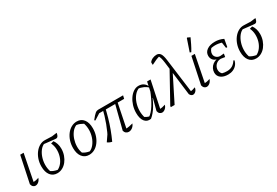

<svg xmlns="http://www.w3.org/2000/svg" viewBox="54 -1737 3939 2735"><g transform="rotate(-30 2023.5 -369.5)"><path d="M114 -23 100 -52Q129 -53 156 -58Q183 -63 208 -73Q200 -47 186 -30Q172 -13 154.5 -3.5Q137 6 119 6Q99 6 82 -8.5Q65 -23 58 -53L149 -486H205Z M478 8Q407 8 366.5 -44.5Q326 -97 326 -189Q326 -251 344.5 -306Q363 -361 395.5 -403Q428 -445 470.5 -468.5Q513 -492 560 -490L672 -486L755 -497Q750 -469 742.5 -454Q735 -439 726 -434Q717 -429 703 -429Q698 -429 692 -430Q686 -431 679 -431L488 -452L530 -454Q487 -438 455 -397Q423 -356 404.5 -301Q386 -246 384.5 -186Q383 -126 401 -72Q422 -57 447.5 -47.5Q473 -38 504 -32Q547 -53 578 -94.5Q609 -136 624 -189Q639 -242 636.5 -298Q634 -354 610 -404L655 -416Q676 -388 688 -351Q700 -314 700 -268Q700 -212 682 -161.5Q664 -111 634 -73Q604 -35 564 -13.5Q524 8 478 8Z M1002 8Q931 8 889.5 -45Q848 -98 848 -190Q848 -254 866 -308.5Q884 -363 916 -405Q948 -447 990.5 -470.5Q1033 -494 1081 -494Q1152 -494 1193 -441.5Q1234 -389 1234 -296Q1234 -232 1216 -177.5Q1198 -123 1166.5 -81Q1135 -39 1093 -15.5Q1051 8 1002 8ZM1031 -32Q1072 -49 1104.5 -90.5Q1137 -132 1155.5 -186Q1174 -240 1175 -299.5Q1176 -359 1158 -413Q1132 -428 1106 -438.5Q1080 -449 1052 -452Q1009 -434 977 -392.5Q945 -351 927 -296.5Q909 -242 907.5 -183.5Q906 -125 925 -73Q948 -57 974.5 -47Q1001 -37 1031 -32Z M1376 10Q1354 5 1336.5 -3Q1319 -11 1305 -22L1412 -178L1335 -46Q1386 -141 1427.5 -251.5Q1469 -362 1498 -486H1539Q1520 -400 1496 -315Q1472 -230 1442 -149Q1412 -68 1376 10ZM1641 -31 1630 -52Q1661 -53 1692.5 -58.5Q1724 -64 1756 -73Q1746 -47 1729.5 -29.5Q1713 -12 1693.5 -3Q1674 6 1655 6Q1631 6 1611.5 -8Q1592 -22 1584 -51L1695 -486H1733ZM1321 -373 1307 -384Q1333 -417 1351 -437Q1369 -457 1382.5 -467.5Q1396 -478 1407.5 -482Q1419 -486 1431 -486H1841L1829 -435H1419Z M2018 3Q1952 14 1914 -33.5Q1876 -81 1876 -174Q1876 -237 1894 -294.5Q1912 -352 1943 -397Q1974 -442 2013.5 -468Q2053 -494 2096 -494Q2191 -494 2229 -405L2228 -389Q2167 -450 2062 -464H2094Q2048 -449 2012.5 -407Q1977 -365 1956.5 -306.5Q1936 -248 1934 -183Q1932 -118 1952 -56L1929 -79Q1953 -64 1976 -52.5Q1999 -41 2027 -36L2004 -31Q2114 -103 2214 -362L2231 -350Q2180 -215 2129 -130Q2078 -45 2018 3ZM2196 -24 2183 -52Q2212 -54 2238 -59Q2264 -64 2290 -73Q2282 -47 2268 -30Q2254 -13 2236.5 -3.5Q2219 6 2203 6Q2181 6 2164 -8.5Q2147 -23 2141 -53L2190 -241L2184 -243L2236 -486H2293Z M2660 -33 2590 -593Q2584 -638 2576.5 -665.5Q2569 -693 2551 -723L2577 -713Q2539 -703 2502.5 -687.5Q2466 -672 2431 -653H2423V-693Q2442 -720 2475 -734.5Q2508 -749 2542 -749Q2582 -749 2603.5 -717Q2625 -685 2635 -609L2711 -29L2695 -51Q2716 -54 2737.5 -59.5Q2759 -65 2783 -74Q2780 -49 2769 -31.5Q2758 -14 2742.5 -4Q2727 6 2710 6Q2695 6 2682 -4Q2669 -14 2660 -33ZM2345 0 2348 -20 2617 -506 2633 -448 2408 0Z M2930 -23 2916 -52Q2945 -53 2972 -58Q2999 -63 3024 -73Q3016 -47 3002 -30Q2988 -13 2970.5 -3.5Q2953 6 2935 6Q2915 6 2898 -8.5Q2881 -23 2874 -53L2965 -486H3021ZM2990 -532 2968 -540 3035 -737 3042 -743 3087 -722Q3067 -678 3043.5 -630Q3020 -582 2990 -532Z M3288 7Q3214 7 3170.5 -26Q3127 -59 3127 -114Q3127 -150 3142.5 -181Q3158 -212 3186.5 -234Q3215 -256 3251 -264Q3214 -272 3193 -300Q3172 -328 3172 -366Q3172 -424 3222 -459Q3272 -494 3355 -494Q3390 -494 3423.5 -486.5Q3457 -479 3492 -462L3474 -418Q3413 -443 3355.5 -447Q3298 -451 3239 -434L3281 -454Q3257 -434 3244.5 -410Q3232 -386 3232 -361Q3232 -327 3258 -303Q3284 -279 3321 -279L3382 -284L3373 -231L3307 -241Q3268 -241 3240 -221.5Q3212 -202 3198.5 -172Q3185 -142 3189.5 -109.5Q3194 -77 3219 -53Q3254 -43 3298 -43Q3349 -43 3386 -65Q3423 -87 3450 -131L3465 -125Q3457 -85 3432 -55Q3407 -25 3370 -9Q3333 7 3288 7ZM3449 -338 3431 -462H3492L3470 -338Z M3747 8Q3676 8 3635.5 -44.5Q3595 -97 3595 -189Q3595 -251 3613.5 -306Q3632 -361 3664.5 -403Q3697 -445 3739.5 -468.5Q3782 -492 3829 -490L3941 -486L4024 -497Q4019 -469 4011.5 -454Q4004 -439 3995 -434Q3986 -429 3972 -429Q3967 -429 3961 -430Q3955 -431 3948 -431L3757 -452L3799 -454Q3756 -438 3724 -397Q3692 -356 3673.5 -301Q3655 -246 3653.5 -186Q3652 -126 3670 -72Q3691 -57 3716.5 -47.5Q3742 -38 3773 -32Q3816 -53 3847 -94.5Q3878 -136 3893 -189Q3908 -242 3905.5 -298Q3903 -354 3879 -404L3924 -416Q3945 -388 3957 -351Q3969 -314 3969 -268Q3969 -212 3951 -161.5Q3933 -111 3903 -73Q3873 -35 3833 -13.5Q3793 8 3747 8Z"/></g></svg>

Font: Piazzolla 8pt ExtraLight
Style: Italic
Weight: 250
Italic angle: -11.3°
Designer: Juan Pablo del Peral
Foundry: Huerta Tipografica
Version: Version 2.001